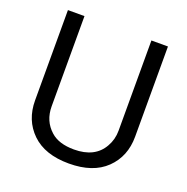

<svg xmlns="http://www.w3.org/2000/svg" viewBox="-126 -808 912 938"><g transform="rotate(20 330.0 -339.5)"><path d="M156 -691V-222Q156 -146 209 -99Q251 -61 330 -61Q439 -61 482 -138Q504 -176 504 -222V-691H590V-222Q590 -119 522.5 -53.5Q455 12 330 12Q205 12 137.5 -53.5Q70 -119 70 -222V-691Z"/></g></svg>

Font: Average Sans
Style: Regular
Weight: 400
Designer: Eduardo Rodriguez Tunni
Foundry: Eduardo Rodriguez Tunni
Version: Version 1.001